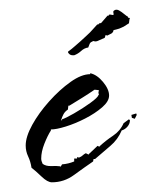

<svg xmlns="http://www.w3.org/2000/svg" viewBox="-20 -369 302 396"><path d="M87 7Q78 7 65.5 -5Q53 -17 45 -23Q43 -36 38 -46.5Q33 -57 33 -69Q33 -87 46.5 -111.5Q60 -136 81.5 -160Q103 -184 125.5 -200Q148 -216 166 -216V-218Q180 -215 192.5 -200Q205 -185 205 -172Q205 -160 190.5 -147.5Q176 -135 155.5 -124.5Q135 -114 115.5 -108Q96 -102 85 -102V-100Q78 -89 71.5 -72.5Q65 -56 65 -42Q65 -37 68 -31Q75 -26 86 -26.5Q97 -27 104 -26L105 -25L108 -30Q121 -31 133 -36V-42H139V-45L143 -44Q148 -46 150.5 -48.5Q153 -51 157 -53L163 -50V-51L181 -68H182L185 -66V-67Q198 -79 213 -89Q228 -99 235 -115L246 -123L248 -121Q248 -114 243 -108Q238 -102 231 -100Q223 -81 207.5 -68Q192 -55 176 -41H173L172 -36Q153 -23 132.5 -8Q112 7 87 7ZM106 -121H108V-123Q115 -125 132.5 -135Q150 -145 166 -156.5Q182 -168 183 -173H184L183 -178L184 -183Q183 -183 180 -183.5Q177 -184 175 -184Q162 -175 149 -167Q136 -159 123 -151H121L120 -143Q114 -139 111 -133.5Q108 -128 106 -121ZM258 -124 252 -126 251 -132 261 -135 262 -132ZM133 -255H130Q125 -255 122 -258.5Q119 -262 121 -263Q128 -268 133.5 -273Q139 -278 145 -283Q147 -285 157 -294Q167 -303 171 -308L181 -319L182 -318L185 -321Q188 -321 189 -322L202 -337L203 -336L204 -337Q204 -339 207 -339L213 -338Q215 -338 214 -342Q213 -346 215 -347Q217 -349 220 -349Q223 -349 225.5 -347.5Q228 -346 231 -344L240 -337Q241 -336 242.5 -335.5Q244 -335 244 -333L246 -332H248L247 -329L246 -321L235 -314L226 -310L219 -308Q213 -307 213.5 -305Q214 -303 210 -300L202 -296Q201 -295 198 -297L196 -291L180 -284Q176 -283 174 -284Q172 -285 170 -283Q166 -282 164.5 -277.5Q163 -273 162 -271Q154 -270 147.5 -264Q141 -258 133 -255Z"/></svg>

Font: Kolker Brush
Style: Regular
Weight: 400
Designer: Robert E. Leuschke
Foundry: Robert E. Leuschke
Version: Version 1.010; ttfautohint (v1.8.3)